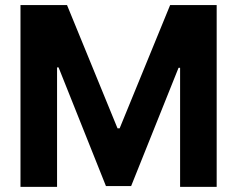

<svg xmlns="http://www.w3.org/2000/svg" viewBox="-20 -727 923 747"><path d="M240.8 -707.2 437.2 -227.8H445.5L641.9 -707.2H823V0H680.7V-463.1H674.6L490.2 -3.1H392.2L207.8 -464.9H202V0H59.7V-707.2Z"/></svg>

Font: Pretendard Variable
Style: Regular
Weight: 400
Designer: Base glyphs from Inter by Rasmus Andersson; Hangul glyphs from Noto Sans CJK(Source Han Sans) by Jang Soo-young and Kang
Foundry: Kil Hyung-jin
Version: Version 1.100;FEAKit 1.0